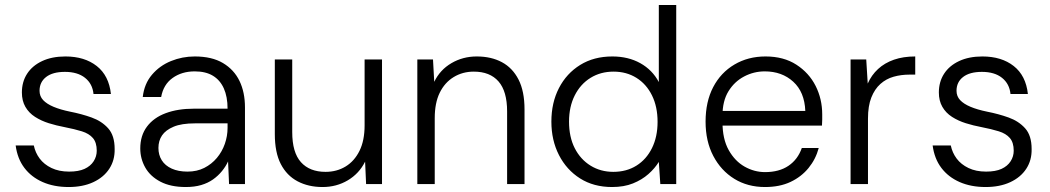

<svg xmlns="http://www.w3.org/2000/svg" viewBox="-20 -740 4221 772"><path d="M256 12Q197 12 151.5 -8Q106 -28 78 -65Q50 -102 43 -155H116Q122 -126 139.5 -102.5Q157 -79 187 -64.5Q217 -50 258 -50Q296 -50 320 -61Q344 -72 356.5 -91.5Q369 -111 369 -134Q369 -167 353.5 -185Q338 -203 309 -212Q280 -221 239 -229Q207 -235 176.5 -244.5Q146 -254 121 -270Q96 -286 82 -310.5Q68 -335 68 -368Q68 -411 89 -443.5Q110 -476 149.5 -494.5Q189 -513 243 -513Q320 -513 369 -474.5Q418 -436 426 -362H356Q352 -403 322 -427Q292 -451 241 -451Q192 -451 165.5 -430.5Q139 -410 139 -375Q139 -353 153.5 -337.5Q168 -322 195.5 -310.5Q223 -299 262 -291Q308 -282 348.5 -267.5Q389 -253 415 -224Q441 -195 441 -141Q442 -96 419.5 -61.5Q397 -27 355 -7.5Q313 12 256 12Z M727 12Q666 12 625 -9.5Q584 -31 564 -66.5Q544 -102 544 -143Q544 -195 571 -231Q598 -267 646.5 -285Q695 -303 759 -303H895Q895 -351 880 -384.5Q865 -418 836 -435.5Q807 -453 763 -453Q711 -453 674 -426.5Q637 -400 628 -350H554Q560 -403 591 -439.5Q622 -476 667.5 -494.5Q713 -513 763 -513Q832 -513 876.5 -486.5Q921 -460 943 -414.5Q965 -369 965 -308V0H901L897 -91Q888 -71 872.5 -52Q857 -33 836.5 -18.5Q816 -4 789 4Q762 12 727 12ZM734 -50Q772 -50 801.5 -65Q831 -80 852 -105Q873 -130 884 -161.5Q895 -193 895 -226V-244H764Q710 -244 678 -230.5Q646 -217 631.5 -195.5Q617 -174 617 -145Q617 -117 630.5 -95.5Q644 -74 670.5 -62Q697 -50 734 -50Z M1277 12Q1220 12 1176.5 -11Q1133 -34 1109 -80.5Q1085 -127 1085 -201V-501H1155V-209Q1155 -127 1190 -88Q1225 -49 1289 -49Q1334 -49 1369.5 -70.5Q1405 -92 1425.5 -133.5Q1446 -175 1446 -236V-501H1516V0H1452L1448 -90Q1424 -42 1378.5 -15Q1333 12 1277 12Z M1658 0V-501H1721L1726 -411Q1749 -459 1795 -486Q1841 -513 1897 -513Q1955 -513 1998 -490Q2041 -467 2065 -420Q2089 -373 2089 -300V0H2019V-292Q2019 -373 1984.5 -412.5Q1950 -452 1885 -452Q1840 -452 1804 -430Q1768 -408 1748 -367Q1728 -326 1728 -265V0Z M2441 12Q2367 12 2312.5 -22.5Q2258 -57 2227.5 -116.5Q2197 -176 2197 -251Q2197 -327 2227.5 -386Q2258 -445 2313 -479Q2368 -513 2442 -513Q2506 -513 2554.5 -486Q2603 -459 2629 -410V-720H2699V0H2635L2629 -89Q2613 -63 2587 -40Q2561 -17 2525 -2.5Q2489 12 2441 12ZM2446 -49Q2499 -49 2539 -74Q2579 -99 2601.5 -144.5Q2624 -190 2624 -250Q2624 -311 2601.5 -356.5Q2579 -402 2539 -427Q2499 -452 2447 -452Q2395 -452 2354.5 -427Q2314 -402 2291 -356.5Q2268 -311 2268 -251Q2268 -189 2291 -144Q2314 -99 2354.5 -74Q2395 -49 2446 -49Z M3056 12Q2986 12 2932.5 -21Q2879 -54 2848 -113Q2817 -172 2817 -251Q2817 -331 2847.5 -389.5Q2878 -448 2933 -480.5Q2988 -513 3058 -513Q3131 -513 3182 -480Q3233 -447 3259.5 -394.5Q3286 -342 3286 -280Q3286 -270 3286 -259.5Q3286 -249 3285 -235H2871V-294H3218Q3215 -370 3169.5 -411.5Q3124 -453 3055 -453Q3011 -453 2972 -432.5Q2933 -412 2909 -373Q2885 -334 2885 -275V-249Q2885 -181 2910 -136.5Q2935 -92 2974 -70Q3013 -48 3056 -48Q3113 -48 3150.5 -73.5Q3188 -99 3204 -145H3272Q3260 -100 3231 -64.5Q3202 -29 3158.5 -8.5Q3115 12 3056 12Z M3400 0V-501H3463L3469 -404Q3484 -438 3510.5 -462.5Q3537 -487 3574.5 -500Q3612 -513 3660 -513V-440H3637Q3603 -440 3573 -431.5Q3543 -423 3520 -402.5Q3497 -382 3483.5 -348Q3470 -314 3470 -263V0Z M3943 12Q3884 12 3838.5 -8Q3793 -28 3765 -65Q3737 -102 3730 -155H3803Q3809 -126 3826.5 -102.5Q3844 -79 3874 -64.5Q3904 -50 3945 -50Q3983 -50 4007 -61Q4031 -72 4043.5 -91.5Q4056 -111 4056 -134Q4056 -167 4040.5 -185Q4025 -203 3996 -212Q3967 -221 3926 -229Q3894 -235 3863.5 -244.5Q3833 -254 3808 -270Q3783 -286 3769 -310.5Q3755 -335 3755 -368Q3755 -411 3776 -443.5Q3797 -476 3836.5 -494.5Q3876 -513 3930 -513Q4007 -513 4056 -474.5Q4105 -436 4113 -362H4043Q4039 -403 4009 -427Q3979 -451 3928 -451Q3879 -451 3852.5 -430.5Q3826 -410 3826 -375Q3826 -353 3840.5 -337.5Q3855 -322 3882.5 -310.5Q3910 -299 3949 -291Q3995 -282 4035.5 -267.5Q4076 -253 4102 -224Q4128 -195 4128 -141Q4129 -96 4106.5 -61.5Q4084 -27 4042 -7.5Q4000 12 3943 12Z"/></svg>

Font: DM Sans 18pt Light
Style: Regular
Weight: 300
Designer: Colophon Foundry, Jonny Pinhorn
Foundry: Colophon Foundry
Version: Version 4.004;gftools[0.9.30]